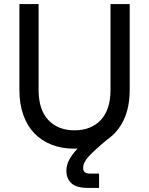

<svg xmlns="http://www.w3.org/2000/svg" viewBox="-20 -720 730 940"><path d="M345 8Q283 8 233 -11.5Q183 -31 148 -67.5Q113 -104 94 -157.5Q75 -211 75 -280V-700H169V-280Q169 -183 216.5 -132.5Q264 -82 345 -82Q426 -82 473.5 -132.5Q521 -183 521 -280V-700H615V-280Q615 -195 586 -133.5Q557 -72 504 -36Q444 14 415.5 44.5Q387 75 387 102Q387 130 420 130H465V200H410Q355 200 330 177.5Q305 155 305 115Q305 89 318.5 63Q332 37 360 7Q356 7 352.5 7.5Q349 8 345 8Z"/></svg>

Font: Retni Sans Medium
Style: Regular
Weight: 500
Designer: Vitaly Kuzmin
Foundry: ParaType Ltd.
Version: Version 1.00;March 2, 2019;FontCreator 11.5.0.2425 64-bit; t